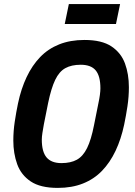

<svg xmlns="http://www.w3.org/2000/svg" viewBox="-20 -905 659 937"><path d="M262 12Q177 12 130 -19.5Q83 -51 64 -103.5Q45 -156 45 -219Q45 -265 52 -311.5Q59 -358 68 -401Q83 -472 110 -529Q137 -586 176 -626.5Q215 -667 269 -688.5Q323 -710 392 -710Q477 -710 524 -678.5Q571 -647 590 -595Q609 -543 609 -479Q609 -433 602 -386.5Q595 -340 586 -297Q571 -226 544 -169Q517 -112 478 -71.5Q439 -31 385 -9.5Q331 12 262 12ZM280 -109Q325 -109 355 -125.5Q385 -142 405 -182.5Q425 -223 439 -295L460 -400Q465 -423 467.5 -442Q470 -461 470 -474Q470 -534 447 -561.5Q424 -589 374 -589Q329 -589 299 -572.5Q269 -556 249.5 -515.5Q230 -475 215 -403L194 -298Q190 -276 187 -256.5Q184 -237 184 -224Q184 -164 207.5 -136.5Q231 -109 280 -109ZM296 -788 316 -885H566L546 -788Z"/></svg>

Font: IBM Plex Sans Condensed
Style: Bold Italic
Weight: 700
Width: 3
Italic angle: -11.31°
Designer: Mike Abbink, Paul van der Laan, Pieter van Rosmalen
Foundry: Bold Monday
Version: Version 3.201